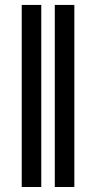

<svg xmlns="http://www.w3.org/2000/svg" viewBox="-20 -747 398 767"><path d="M144.9 -727.3V0H66.8V-727.3ZM277 -727.3V0H198.9V-727.3Z"/></svg>

Font: TID UI
Style: Regular
Weight: 400
Designer: The TID Project Authors
Foundry: Bakken & Bæck
Version: Version 1.001;hotconv 1.0.109;makeotfexe 2.5.65596